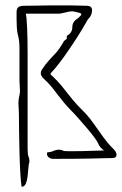

<svg xmlns="http://www.w3.org/2000/svg" viewBox="-20 -604 463 730"><path d="M62 106Q59 86 57 49.5Q55 13 54 -28.5Q53 -70 52.5 -106Q52 -142 52 -161Q52 -181 50.5 -201.5Q49 -222 54 -242Q56 -250 56 -258Q56 -267 55 -277.5Q54 -288 54 -297V-424Q54 -451 47 -476Q45 -484 44 -499.5Q43 -515 43 -532Q43 -549 43 -558Q43 -568 47.5 -574.5Q52 -581 69 -582Q81 -582 109.5 -582.5Q138 -583 175 -583.5Q212 -584 248.5 -583.5Q285 -583 312 -582Q330 -581 330 -565Q330 -548 318 -534Q314 -532 310 -523Q295 -496 271 -458.5Q247 -421 221.5 -385.5Q196 -350 175 -328Q168 -321 178 -316Q201 -294 213.5 -278.5Q226 -263 236.5 -249.5Q247 -236 260 -220.5Q273 -205 295 -183Q314 -165 333.5 -137.5Q353 -110 372.5 -83Q392 -56 411 -38Q423 -26 423 -16Q423 -3 406 -3Q397 -3 377.5 -2.5Q358 -2 313 -1Q268 0 182 0Q171 0 163.5 -7.5Q156 -15 160 -25Q172 -25 183 -30Q194 -35 206 -35Q213 -35 223 -30Q225 -30 229 -29.5Q233 -29 247.5 -29Q262 -29 292 -29.5Q322 -30 376 -32Q360 -41 352 -61Q349 -68 337 -84Q325 -100 309.5 -118Q294 -136 280.5 -151.5Q267 -167 262 -172Q240 -194 226.5 -210Q213 -226 202 -240.5Q191 -255 178 -271.5Q165 -288 142 -309Q142 -310 138.5 -314.5Q135 -319 135 -326Q135 -332 139 -339Q155 -363 168 -376.5Q181 -390 193.5 -404Q206 -418 220 -442Q222 -447 225 -449.5Q228 -452 232 -455Q235 -457 234 -462.5Q233 -468 236 -469Q255 -480 255 -501Q255 -522 277 -535L285 -543Q297 -553 275 -557Q270 -558 264.5 -559.5Q259 -561 253 -561Q246 -561 228 -556.5Q210 -552 205 -552H78Q81 -543 83 -500Q85 -457 85 -399V-38Q85 -16 88.5 -8.5Q92 -1 92 11Q89 19 88 34.5Q87 50 85 66.5Q83 83 78 94.5Q73 106 62 106Z"/></svg>

Font: Sankofa Display
Style: Regular
Weight: 400
Designer: Batsirai Madzonga
Foundry: Batsirai Madzonga
Version: Version 1.000; ttfautohint (v1.8.4.7-5d5b)